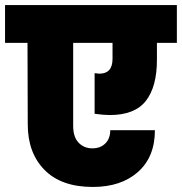

<svg xmlns="http://www.w3.org/2000/svg" viewBox="-34 -760 721 761"><path d="M667 -590H588V-523Q588 -416 544 -360Q500 -304 401 -304Q378 -304 341 -309V-470Q355 -468 360 -468Q412 -468 412 -527V-590H256V-261Q256 -217 277.5 -194.5Q299 -172 332 -172Q364 -172 383.5 -191.5Q403 -211 403 -244H580Q580 -138 513 -78.5Q446 -19 334 -19Q209 -19 142.5 -86.5Q76 -154 76 -267L75 -590H-14V-740H667Z"/></svg>

Font: Fz Poppins ExtBd
Style: Regular
Weight: 800
Designer: Ninad Kale (Devanagari), Jonny Pinhorn (Latin)
Foundry: Indian Type Foundry
Version: Vit hóa bi Vntype.Com & FontZin.Com